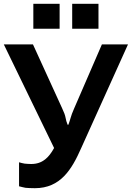

<svg xmlns="http://www.w3.org/2000/svg" viewBox="-20 -974 693 1008"><path d="M80 -122V4C92 7 103 10 114 12C126 13 142 14 163 14C298 14 357 -85 406 -196L652 -741H515L369 -404C360 -384 354 -367 351 -356C347 -344 344 -331 339 -319H335C330 -332 326 -344 324 -357C322 -369 316 -385 306 -406L153 -741H0L264 -197C237 -148 204 -113 144 -113C131 -113 120 -114 109 -115C99 -117 89 -119 80 -122ZM155 -954V-823H293V-954ZM359 -954V-823H497V-954Z"/></svg>

Font: Cheyenne Sans
Style: Bold
Weight: 700
Designer: The Public Sans project authors (U.S. Web Design System), Libre Franklin designed by Pablo Impallari and Rodrigo Fuenzal
Foundry: The Cheyenne Sans Project Authors
Version: Version 2.007